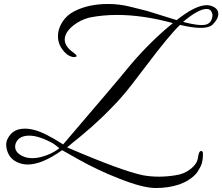

<svg xmlns="http://www.w3.org/2000/svg" viewBox="-20 -786 1116 964"><path d="M867 -685Q961 -760 1018 -760Q1033 -760 1047 -754Q1076 -742 1076 -716Q1076 -690 1046 -661Q1010 -631 884 -661Q859 -638 815.5 -585.5Q772 -533 708 -448Q625 -338 599 -309Q586 -294 574.5 -281Q563 -268 552 -257Q531 -236 515 -219.5Q499 -203 476 -182L440 -149Q434 -144 425 -136Q416 -128 404 -118Q393 -108 385 -102Q377 -96 373 -92L342 -67L317 -46Q594 73 698 94Q776 108 861 94Q905 88 936 63Q970 37 974 5Q978 -28 990 -28Q999 -28 999 -13Q999 2 997 17Q996 25 993.5 33.5Q991 42 986 52Q981 62 973.5 74Q966 86 953.5 97.5Q941 109 923 120Q905 131 880 140Q827 158 762 158Q697 158 579 111Q520 88 470 64Q420 40 377 16L292 -32Q191 40 119 40Q105 40 92 37Q33 24 16 -29Q11 -46 11 -58Q11 -88 35.5 -114Q60 -140 105 -140Q129 -140 154 -133Q205 -120 297 -61Q428 -214 512 -313Q596 -412 635 -460Q735 -578 848 -670Q698 -711 568 -711Q495 -711 430 -698Q383 -686 348 -658Q305 -623 305 -587.5Q305 -552 350 -521Q372 -505 361 -501Q350 -497 338 -502Q319 -507 301 -528Q271 -562 271 -604Q271 -650 306 -693Q329 -721 376 -740Q440 -766 523 -766Q552 -766 579.5 -762.5Q607 -759 635 -752L719 -731Q733 -727 753 -720.5Q773 -714 799 -706ZM899 -676Q979 -655 1011.5 -662Q1044 -669 1047 -710Q1047 -718 1040.5 -729.5Q1034 -741 1017 -741Q976 -741 899 -676ZM62 -73Q56 -62 56 -47Q56 -39 61 -29.5Q66 -20 76.5 -12Q87 -4 103.5 2Q120 8 144 8Q162 8 181 3.5Q200 -1 218 -8Q236 -15 251.5 -24Q267 -33 278 -42Q268 -50 260.5 -55.5Q253 -61 248 -65Q176 -105 127.5 -105Q79 -105 62 -73Z"/></svg>

Font: #9Slide05 Great Vibes
Style: Regular
Weight: 400
Designer: Robert E. Leuschke
Foundry: Robert E. Leuschke
Version: Version 1.001